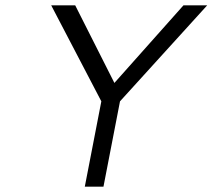

<svg xmlns="http://www.w3.org/2000/svg" viewBox="-20 -700 797 720"><path d="M360 -320 172 -680H262L409 -389L668 -680H757L430 -320L368 0H298Z"/></svg>

Font: Teachers[wght] Italic
Style: Regular
Weight: 400
Designer: Alfredo Marco Pradil & Chank Diesel
Version: Version 1.000;Glyphs 3.1.2 (3151)